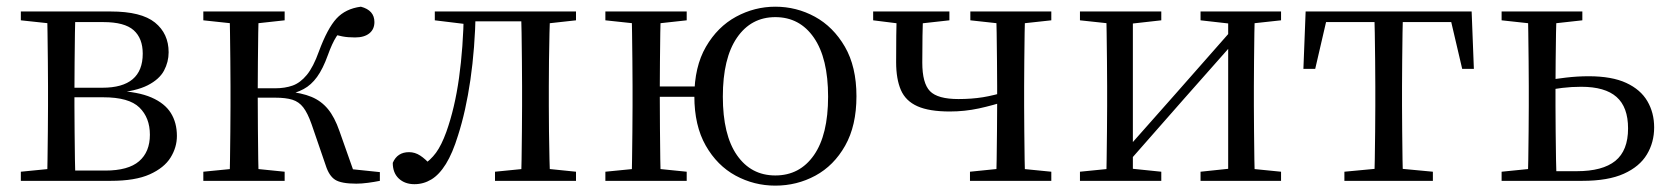

<svg xmlns="http://www.w3.org/2000/svg" viewBox="-20 -551 5079 585"><path d="M43.5 0V-27.8L152.7 -38.6L166.2 -31.3H300.6Q370.8 -31.3 403.7 -59.7Q436.7 -88.1 436.7 -140.4Q436.7 -192.3 404.8 -223.4Q373 -254.6 294.6 -254.6H166.2V-283.7H292Q414.9 -283.7 414.9 -387.5Q414.9 -434.3 387.2 -459Q359.4 -483.7 295 -483.7H166.2L152.7 -477.4L43.5 -489.1V-516H317.6Q410.5 -516 452.2 -482.3Q493.8 -448.6 493.8 -391.7Q493.8 -362.3 479.7 -335.8Q465.5 -309.3 430.1 -291.2Q394.7 -273.1 330.5 -267.5L333.1 -274.5Q400.6 -271.7 441.4 -254Q482.1 -236.3 500.6 -206.6Q519 -177 519 -136.9Q519 -101.9 499.6 -70.8Q480.2 -39.6 436.2 -19.8Q392.2 0 317.6 0ZM123.1 0Q124.3 -24.4 124.8 -65.3Q125.3 -106.3 125.8 -150.3Q126.3 -194.3 126.3 -228.5V-288.3Q126.3 -321.7 125.8 -365.7Q125.3 -409.7 124.8 -450.7Q124.3 -491.8 123.1 -516H209.8Q208.8 -491.8 208.3 -450.2Q207.8 -408.7 207.3 -361.2Q206.8 -313.7 206.8 -272V-228.5Q206.8 -194.3 207.3 -150.3Q207.8 -106.3 208.3 -65.3Q208.8 -24.4 209.8 0Z M599.5 0V-27.8L708.7 -38.6H740.7L847.3 -27.8V0ZM599.5 -489.1V-516H847.3V-489.1L740.7 -477.4H708.7ZM679.1 0Q680.3 -24.4 680.8 -65.3Q681.3 -106.3 681.8 -150.3Q682.3 -194.3 682.3 -228.5V-288.3Q682.3 -321.7 681.8 -365.7Q681.3 -409.7 680.8 -450.7Q680.3 -491.8 679.1 -516H768.3Q767.3 -491.8 766.8 -450.2Q766.3 -408.7 765.8 -362.6Q765.3 -316.5 765.3 -277.8V-258.4Q765.3 -209.4 765.8 -158.9Q766.3 -108.5 766.8 -66.4Q767.3 -24.4 768.3 0ZM972.5 -46.9 929.3 -172.6Q917.4 -206.4 904.1 -223.7Q890.8 -241 870.7 -247.2Q850.6 -253.4 818.7 -253.4H723V-282H818.1Q848.3 -282 871.6 -290.3Q894.9 -298.6 914.9 -322.8Q934.8 -347.1 951.6 -394.1Q977.8 -464.8 1005.4 -494.7Q1033.1 -524.6 1079.6 -530.6Q1120.8 -519.7 1120.8 -483.8Q1120.8 -461.7 1105.2 -449.3Q1089.7 -436.9 1061.8 -436.9Q1039.2 -436.9 1023.1 -440.1Q1006.9 -443.3 990.5 -448.4L1037.1 -479.2Q1017.5 -458.7 1004.8 -439.2Q992.1 -419.6 978.8 -382.7Q964 -341.5 946.1 -316.7Q928.1 -291.9 905.2 -279.7Q882.3 -267.4 853.1 -261.6L853.7 -272.4Q899.3 -268.2 929.1 -255.8Q958.9 -243.4 979.3 -218.6Q999.6 -193.9 1014.2 -151.8L1063.1 -13.4L1006 -40.3L1137.4 -26.6V0Q1120.6 3.4 1101.2 6Q1081.8 8.6 1065.7 8.6Q1019.9 8.6 1001.3 -3.2Q982.7 -14.9 972.5 -46.9Z M1242.7 10.2Q1213.6 10.2 1195.1 -7Q1176.7 -24.2 1176.7 -54.8Q1183.7 -71.3 1196.1 -79.3Q1208.4 -87.4 1226.3 -87.4Q1244.3 -87.4 1260.3 -77Q1276.4 -66.6 1294.6 -45.9V-35.9H1266V-46.1Q1291.7 -62.7 1308.5 -85.7Q1325.2 -108.6 1339.9 -149.1Q1365.7 -221.4 1378.6 -313.7Q1391.5 -406.1 1393.3 -516H1429.4Q1427.2 -403.6 1413.3 -308Q1399.4 -212.4 1375.6 -138.5Q1359 -84.3 1338.6 -51.4Q1318.2 -18.6 1294.2 -4.2Q1270.3 10.2 1242.7 10.2ZM1304.8 -489.1V-516H1408V-477.4H1400.8ZM1409.8 -486V-516H1600.9V-486ZM1488.2 0V-27.8L1596.9 -38.6H1629.3L1735 -27.8V0ZM1567.7 0Q1568.7 -24.4 1569.2 -65.3Q1569.7 -106.3 1570.2 -150.3Q1570.7 -194.3 1570.7 -228.5V-288.3Q1570.7 -321.7 1570.2 -365.7Q1569.7 -409.7 1569.2 -450.7Q1568.7 -491.8 1567.7 -516H1656.2Q1655.2 -491.8 1654.2 -450.7Q1653.2 -409.7 1652.7 -365.7Q1652.2 -321.7 1652.2 -288.3V-228.5Q1652.2 -194.3 1652.7 -150.3Q1653.2 -106.3 1654.2 -65.3Q1655.2 -24.4 1656.2 0ZM1611.5 -477.4V-516H1735V-489.1L1629.3 -477.4Z M1824.5 0V-27.8L1933.7 -38.6H1965.7L2072.3 -27.8V0ZM1824.5 -489.1V-516H2072.3V-489.1L1965.7 -477.4H1933.7ZM1904.1 0Q1905.3 -24.4 1905.8 -65.3Q1906.3 -106.3 1906.8 -150.3Q1907.3 -194.3 1907.3 -228.5V-288.3Q1907.3 -321.7 1906.8 -365.7Q1906.3 -409.7 1905.8 -450.7Q1905.3 -491.8 1904.1 -516H1993.3Q1992.3 -491.8 1991.8 -450.6Q1991.3 -409.5 1990.8 -364Q1990.3 -318.5 1990.3 -281.8V-260.2Q1990.3 -210.2 1990.8 -159.3Q1991.3 -108.5 1991.8 -66.4Q1992.3 -24.4 1993.3 0ZM1947.8 -256V-287.5H2146.3V-256ZM2342.3 14.6Q2277.7 14.6 2221.3 -15.9Q2165 -46.5 2130.3 -107.4Q2095.6 -168.3 2095.6 -257.8Q2095.6 -347.6 2130.9 -408.5Q2166.2 -469.3 2222.6 -500Q2279 -530.6 2342.3 -530.6Q2406.7 -530.6 2462.8 -500.1Q2518.8 -469.5 2554.2 -408.7Q2589.5 -347.8 2589.5 -257.8Q2589.5 -168 2555.1 -107.2Q2520.7 -46.3 2464.3 -15.8Q2408 14.6 2342.3 14.6ZM2342.3 -16.4Q2416.7 -16.4 2459.9 -78.2Q2503.1 -140.1 2503.1 -256.6Q2503.1 -373.4 2459.9 -436.1Q2416.7 -498.8 2342.3 -498.8Q2268.4 -498.8 2225.4 -436.1Q2182.4 -373.4 2182.4 -256.6Q2182.4 -140.1 2225.4 -78.2Q2268.4 -16.4 2342.3 -16.4Z M2873.9 -211.3Q2811.2 -211.3 2775.3 -227.3Q2739.4 -243.3 2724.9 -276.7Q2710.4 -310.1 2710.4 -361.7Q2710.4 -404.6 2710.8 -442Q2711.2 -479.5 2712.2 -516H2793.1Q2791.3 -477 2790.7 -441Q2790.1 -404.9 2790.1 -360.4Q2790.1 -297.4 2813.5 -273.3Q2836.9 -249.2 2900.2 -249.2Q2940.1 -249.2 2974.6 -254.7Q3009 -260.3 3051.5 -273.5V-245.1Q3005.5 -229.9 2962.5 -220.6Q2919.4 -211.3 2873.9 -211.3ZM3015.2 0Q3016.2 -24.4 3016.7 -65.3Q3017.2 -106.3 3017.7 -152Q3018.2 -197.7 3018.2 -234.5V-288.3Q3018.2 -321.7 3017.7 -365.7Q3017.2 -409.7 3016.7 -450.7Q3016.2 -491.8 3015.2 -516H3103.4Q3102.4 -491.8 3101.9 -450.7Q3101.4 -409.7 3100.9 -365.7Q3100.4 -321.7 3100.4 -288.3V-228.5Q3100.4 -194.3 3100.9 -150.3Q3101.4 -106.3 3101.9 -65.3Q3102.4 -24.4 3103.4 0ZM2640.4 -489.1V-516H2872.7V-489.1L2767.3 -477.4H2734.1ZM2935.4 0V-27.8L3041.8 -38.6H3074L3183.2 -27.8V0ZM2936.5 -489.1V-516H3183.2V-489.1L3075.8 -477.4H3043.6Z M3270.5 0V-27.8L3378.7 -38.6H3413.3L3518.3 -27.8V0ZM3637.9 0V-27.8L3740.6 -38.6H3775L3883.2 -27.8V0ZM3350.1 0Q3351.3 -24.4 3351.8 -65.3Q3352.3 -106.3 3352.8 -150.3Q3353.3 -194.3 3353.3 -228.5V-288.3Q3353.3 -321.7 3352.8 -365.7Q3352.3 -409.7 3351.8 -450.7Q3351.3 -491.8 3350.1 -516H3431.7V0ZM3409.1 -46.9 3373.9 -65.8H3385.3L3562.2 -265.6L3743 -470.9L3776.7 -451H3765.4L3587.1 -249.4ZM3722.1 0V-516H3803.4Q3802.4 -491.8 3801.9 -450.7Q3801.4 -409.7 3800.9 -365.7Q3800.4 -321.7 3800.4 -288.3V-228.5Q3800.4 -194.3 3800.9 -150.3Q3801.4 -106.3 3801.9 -65.3Q3802.4 -24.4 3803.4 0ZM3270.5 -489.1V-516H3518.3V-489.1L3414.1 -477.4H3379.7ZM3637.9 -489.1V-516H3883.2V-489.1L3775.8 -477.4H3741.4Z M3951.3 -341.2 3958.1 -516H4463.9L4470.7 -341.2H4435.1L4394.8 -513.4L4437.2 -483.7H3984.7L4027.2 -513.4L3987.3 -341.2ZM4076.2 0V-27.8L4190.9 -38.6H4231.3L4345.8 -27.8V0ZM4167.2 0Q4168.2 -24.4 4168.8 -65.3Q4169.4 -106.3 4169.9 -150.3Q4170.4 -194.3 4170.4 -228.5V-288.3Q4170.4 -321.7 4169.9 -365.7Q4169.4 -409.7 4168.8 -450.7Q4168.2 -491.8 4167.2 -516H4254.8Q4253.8 -491.8 4253.3 -450.7Q4252.8 -409.7 4252.3 -365.7Q4251.8 -321.7 4251.8 -288.3V-228.5Q4251.8 -194.3 4252.3 -150.3Q4252.8 -106.3 4253.3 -65.3Q4253.8 -24.4 4254.8 0Z M4678.7 0V-29.4H4784Q4862.8 -29.4 4901.7 -60.8Q4940.5 -92.3 4940.5 -159.7Q4940.5 -224.7 4905.4 -255.6Q4870.4 -286.6 4797.8 -286.6Q4768.2 -286.6 4740.1 -283.2Q4712 -279.8 4682.9 -273.8V-304.8Q4716.8 -310.5 4751.6 -314.6Q4786.3 -318.7 4820.4 -318.7Q4891 -318.7 4934.9 -298.4Q4978.7 -278.1 4999.3 -242.8Q5020 -207.5 5020 -162.8Q5020 -117.1 4997.8 -80.3Q4975.7 -43.4 4927.7 -21.7Q4879.7 0 4801.3 0ZM4635 0Q4636 -24.4 4636.5 -65.3Q4637 -106.3 4637.5 -150.3Q4638 -194.3 4638 -228.5V-288.3Q4638 -321.7 4637.5 -365.7Q4637 -409.7 4636.5 -450.7Q4636 -491.8 4635 -516H4722.7Q4721.7 -491.8 4721 -450.7Q4720.4 -409.7 4719.9 -365.7Q4719.4 -321.7 4719.4 -287.5V-228.5Q4719.4 -194.3 4719.9 -150.3Q4720.4 -106.3 4721 -65.3Q4721.7 -24.4 4722.7 0ZM4555.2 -489.1V-516H4801.2V-489.1L4695.6 -477.4H4662.6ZM4555.2 0V-27.8L4662.6 -38.6H4681.3V0Z"/></svg>

Font: Noto Serif JP
Style: Regular
Weight: 200
Designer: Ryoko NISHIZUKA 西塚涼子 (kana & ideographs); Frank Grießhammer (Latin, Greek & Cyrillic); Wenlong ZHANG 张文龙 (bopomofo); San
Foundry: Adobe
Version: Version 2.001;hotconv 1.1.0;makeotfexe 2.6.0